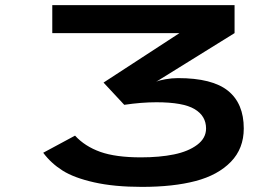

<svg xmlns="http://www.w3.org/2000/svg" viewBox="-20 -720 1090 751"><path d="M590.5 -400Q601 -405.5 626.8 -410Q652.5 -414.5 676 -414.5Q810.5 -414.5 872 -364.8Q933.5 -315 933.5 -217.5Q933.5 -139 883 -87Q832.5 -35 745.2 -12Q658 11 535 11Q426.5 11 348 -6.8Q269.5 -24.5 224.8 -52.8Q180 -81 149 -122.5L273.5 -189.5Q312 -147.5 372.2 -126Q432.5 -104.5 531 -104.5Q604.5 -104.5 660.5 -116Q716.5 -127.5 751.2 -153.5Q786 -179.5 786 -217.5Q786 -266.5 741.2 -293.2Q696.5 -320 592 -320Q533.5 -320 466 -310L385 -397L682 -590.5H184.5V-700H897.5V-590.5Z"/></svg>

Font: League Mono Extended SemiBold
Style: Regular
Weight: 600
Width: 9
Designer: Tyler Finck
Foundry: The League of Moveable Type / Tyler Finck
Version: Version 2.210